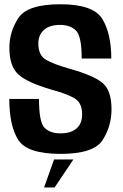

<svg xmlns="http://www.w3.org/2000/svg" viewBox="-20 -700 565 879"><path d="M181.8 158.2 227.5 29.9H316.1L230.1 158.2ZM257.5 4.5Q103.5 4.5 63 -60.5Q22.5 -125.5 22.5 -247H158.5Q158.5 -141 183.8 -115.2Q209 -89.5 257 -89.5Q304.5 -89.5 330.2 -111.8Q356 -134 356 -177Q356 -229.5 321.2 -250Q286.5 -270.5 216 -289.5Q103.5 -322.5 63.2 -360Q23 -397.5 23 -481.5Q23 -555.5 64.5 -618Q106 -680.5 256 -680.5Q407.5 -680.5 448.5 -613.2Q489.5 -546 489.5 -432H354Q354 -534.5 327.8 -560.2Q301.5 -586 255 -586Q207 -586 181.2 -563Q155.5 -540 155.5 -501Q155.5 -446.5 190.8 -426.2Q226 -406 296.5 -386Q411 -354 450.8 -319.2Q490.5 -284.5 490.5 -199.5Q490.5 -122.5 450 -59Q409.5 4.5 257.5 4.5Z"/></svg>

Font: Anybody SemiBold
Style: Regular
Weight: 600
Designer: Tyler Finck
Foundry: Etcetera Type Company
Version: Version 1.010; ttfautohint (v1.8.3) -l 8 -r 50 -G 200 -x 14 